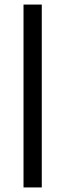

<svg xmlns="http://www.w3.org/2000/svg" viewBox="-20 -800 286 841"><path d="M83 21V-780H163V21Z"/></svg>

Font: Mulat Addis
Style: Regular
Weight: 400
Designer: Fasil fikreab
Version: Version 1.001; ttfautohint (v1.8.3)